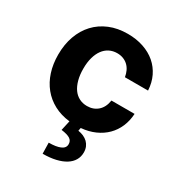

<svg xmlns="http://www.w3.org/2000/svg" viewBox="-184 -675 954 1026"><g transform="rotate(30 293.5 -161.5)"><path d="M306.1 -552.6Q359.4 -552.6 403.4 -537.6Q447.4 -522.7 479.2 -495.4Q511 -468 529.5 -429.5Q547.9 -391 550.4 -343.8H407.7Q404.5 -364 396.5 -380.9Q388.5 -397.7 375.9 -409.6Q363.3 -421.5 346.4 -428.1Q329.5 -434.7 308.6 -434.7Q282.3 -434.7 260.8 -423.8Q239.3 -413 224.1 -392.2Q208.8 -371.4 200.5 -341.4Q192.1 -311.4 192.1 -272.7Q192.1 -233.7 200.5 -203.1Q208.8 -172.6 223.9 -151.6Q239 -130.7 260.5 -119.9Q282 -109 308.6 -109Q347.7 -109 374.3 -132.5Q400.9 -155.9 407.7 -199.9H550.4Q547.9 -156.6 532.3 -120Q516.7 -83.5 489.5 -56.3Q462.4 -29.1 424.4 -12.1Q386.4 5 338.8 9.2L335.2 28.1Q353.3 30.9 368.6 37.6Q383.9 44.4 395.1 55.2Q406.2 66.1 412.5 81Q418.7 95.9 418.7 114.3Q418.7 141 406.2 162.3Q393.8 183.6 369.7 198.7Q345.5 213.8 310.7 221.9Q275.9 230.1 231.2 230.1L229.8 162.6Q274.5 162.6 300.1 151.8Q325.6 141 326.3 118.3Q327.1 96.2 309.8 85Q292.6 73.9 255.3 69.2L268.8 8.5Q214.5 2.5 171.7 -20.4Q128.9 -43.3 99.3 -79.7Q69.6 -116.1 54 -164.6Q38.4 -213.1 38.4 -270.6Q38.4 -333.5 57 -385.3Q75.6 -437.1 110.3 -474.3Q144.9 -511.4 194.4 -532Q244 -552.6 306.1 -552.6Z"/></g></svg>

Font: Cannonade
Style: Bold
Weight: 700
Designer: Rasmus Andersson
Foundry: rsms
Version: Version 3.012;git-f93a4a705